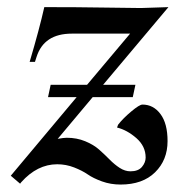

<svg xmlns="http://www.w3.org/2000/svg" viewBox="-20 -508 489 531"><path d="M35.6 0 9.8 -22 191.9 -239.3H112.8L120.1 -273.4H220.7L339.8 -415H178.7Q101.6 -415 81.1 -350.6L76.7 -336.9H62Q88.9 -427.7 102.5 -488.3Q195.8 -488.3 266.4 -487.1Q336.9 -485.8 369.6 -485.8Q373.5 -485.8 445.8 -488.3L265.1 -273.4H354.5L347.2 -239.3H236.3L139.6 -124Q156.2 -127 164.6 -127Q192.4 -127 215.6 -117.4Q238.8 -107.9 254.2 -94.2Q269.5 -80.6 283 -66.9Q296.4 -53.2 311 -43.7Q325.7 -34.2 340.8 -34.2Q362.3 -34.2 372.6 -46.4Q382.8 -58.6 382.8 -72.3Q382.8 -103.5 357.2 -126Q331.5 -148.4 303.7 -155.3L306.6 -163.1Q320.3 -180.7 343 -199.7Q365.7 -218.8 374 -218.8Q404.3 -218.8 423.8 -192.6Q443.4 -166.5 443.4 -117.7Q443.4 -65.4 408.9 -31.5Q374.5 2.4 313.5 2.4Q286.1 2.4 262 -6.3Q237.8 -15.1 222.7 -25.6Q207.5 -36.1 185.1 -44.9Q162.6 -53.7 138.2 -53.7Q83 -53.7 38.6 -3.9Z"/></svg>

Font: Flanker
Style: Italic
Weight: 400
Italic angle: -12°
Designer: Flanker
Version: Version 2.027